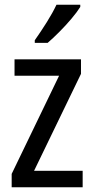

<svg xmlns="http://www.w3.org/2000/svg" viewBox="-20 -786 393 806"><path d="M327 0H29V-56L228 -468H41V-537H320V-476L123 -69H327ZM317 -757Q304 -736 280 -707.5Q256 -679 228.5 -651.5Q201 -624 180 -606H126V-617Q152 -654 176.5 -693Q201 -732 217 -766H317Z"/></svg>

Font: Noto Sans Hebrew Condensed
Style: Regular
Weight: 400
Width: 3
Designer: Monotype Design Team
Foundry: Monotype Imaging Inc.
Version: Version 2.004; ttfautohint (v1.8.4.7-5d5b)